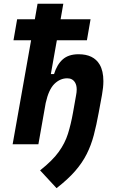

<svg xmlns="http://www.w3.org/2000/svg" viewBox="-20 -752 626 1001"><path d="M274.9 229 189 136.2Q253.4 85.4 286.1 40Q318.8 -5.4 334.2 -54.4Q349.6 -103.5 360.4 -163.6L376.5 -254.4Q379.9 -271.5 379.9 -285.2Q379.9 -307.1 371.6 -321.3Q358.4 -343.8 330.6 -343.8Q293.5 -343.8 263.7 -314.7Q233.9 -285.6 218.3 -215.3L180.2 0H45.9L142.1 -542H50.3L69.3 -651.4H161.6L175.8 -732.4H310.1L295.9 -651.4H452.1L433.1 -542H276.4L245.1 -365.7H261.7Q276.9 -415.5 307.1 -442.4Q337.4 -469.2 389.6 -469.2Q467.8 -469.2 499.5 -415.5Q519 -382.3 519 -329.1Q519 -296.9 511.7 -257.3L494.6 -164.6Q482.9 -100.1 469 -47.4Q455.1 5.4 432.1 51Q409.2 96.7 371.6 139.9Q334 183.1 274.9 229Z"/></svg>

Font: CaskaydiaCove NF
Style: Bold Italic
Weight: 700
Italic angle: -10°
Designer: Aaron Bell
Foundry: Saja Typeworks
Version: Version 2111.001; VTT 6.35;Nerd Fonts 3.2.1